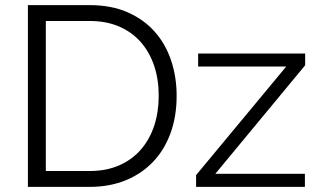

<svg xmlns="http://www.w3.org/2000/svg" viewBox="-20 -730 1246 750"><path d="M746 -46 1098 -470H754V-521H1172V-475L821 -51H1171V0H746ZM89 0V-710H330Q415 -710 478.5 -682Q542 -654 584.5 -606Q627 -558 648.5 -493.5Q670 -429 670 -356Q670 -275 646 -209.5Q622 -144 577.5 -97.5Q533 -51 470.5 -25.5Q408 0 330 0ZM600 -356Q600 -420 582 -473.5Q564 -527 529.5 -566Q495 -605 445 -626.5Q395 -648 330 -648H159V-62H330Q396 -62 446.5 -84.5Q497 -107 531 -146.5Q565 -186 582.5 -239.5Q600 -293 600 -356Z"/></svg>

Font: PTCRaleway
Style: Regular
Weight: 400
Designer: Matt McInerney, Pablo Impallari, Rodrigo Fuenzalida
Foundry: Matt McInerney, Pablo Impallari, Rodrigo Fuenzalida
Version: Version 3.000g; ttfautohint (v1.5) -l 8 -r 28 -G 28 -x 14 -D